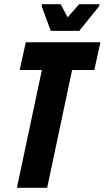

<svg xmlns="http://www.w3.org/2000/svg" viewBox="-20 -888 495 908"><path d="M60 0 178 -557H73L102 -688H455L426 -557H321L203 0ZM220 -742 177 -859 179 -868H267L300 -806L354 -868H451L449 -859L355 -742Z"/></svg>

Font: Saira Condensed ExtraBold
Style: Italic
Weight: 800
Width: 3
Italic angle: -12°
Designer: Hector Gatti with collaboration of the Omnibus-Type team
Foundry: Omnibus-Type
Version: Version 1.101